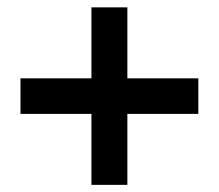

<svg xmlns="http://www.w3.org/2000/svg" viewBox="-20 -511 600 527"><path d="M231 -3.6V-198.4H36.2V-296H231V-490.8H329.6V-296H524.4V-198.4H329.6V-3.6Z"/></svg>

Font: Hanken Grotesk
Style: Regular
Weight: 400
Designer: Alfredo Marco Pradil
Foundry: Hanken Design Co.
Version: Version 3.013